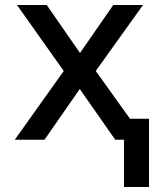

<svg xmlns="http://www.w3.org/2000/svg" viewBox="-20 -559 640 768"><path d="M39 0 235 -275 48 -539H167L300 -347L433 -539H552L363 -275L500 -84H576V189H476V0H441L299 -203L158 0Z"/></svg>

Font: Noto Sans Mono Medium
Style: Regular
Weight: 500
Designer: Monotype Design Team
Foundry: Monotype Imaging Inc.
Version: Version 2.014